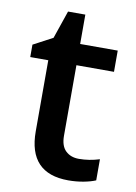

<svg xmlns="http://www.w3.org/2000/svg" viewBox="-78 -712 550 774"><g transform="rotate(10 196.5 -325.0)"><path d="M283.2 -83Q325.2 -83 367.2 -96.2V-9.8Q348.1 -1.5 318.1 4.2Q288.1 9.8 255.9 9.8Q92.8 9.8 92.8 -162.1V-453.1H19V-503.9L98.1 -545.9L137.2 -660.2H208V-540H361.8V-453.1H208V-164.1Q208 -122.6 228.8 -102.8Q249.5 -83 283.2 -83Z"/></g></svg>

Font: f1_2797           
Style: Regular
Weight: 600
Foundry: Ascender Corporation
Version: Version 1.10